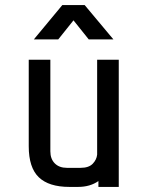

<svg xmlns="http://www.w3.org/2000/svg" viewBox="-20 -735 580 755"><path d="M209 -580H113L225 -715H313L426 -580H329L269 -655ZM287 0H253Q172 0 132.5 -38Q93 -76 93 -160V-500H178V-140Q178 -110 195.5 -92.5Q213 -75 243 -75H297Q329 -75 344.5 -91Q360 -107 362 -127V-500H447V0H367V-23Q334 0 287 0Z"/></svg>

Font: Share Tech Mono
Style: Regular
Weight: 400
Designer: Ralph Oliver du Carrois
Foundry: Ralph Oliver du Carrois
Version: Version 1.003